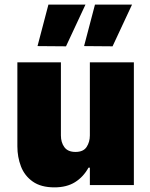

<svg xmlns="http://www.w3.org/2000/svg" viewBox="-20 -799 648 829"><path d="M265 -599 142 -600 189 -779H349ZM466 -599 343 -600 390 -779H550ZM215 10Q157 10 121.5 -15Q86 -40 70.5 -80.5Q55 -121 55 -167V-530H243V-214Q243 -184 258 -163.5Q273 -143 306 -143Q340 -143 354 -164.5Q368 -186 368 -214V-530H558V0H368V-75H362Q340 -35 304 -12.5Q268 10 215 10Z"/></svg>

Font: Be Vietnam Pro Black
Style: Regular
Weight: 900
Designer: Lam Bao, Tony Le, Vietanh Nguyen
Foundry: Yellow Type Foundry
Version: Version 1.002; ttfautohint (v1.8.3)